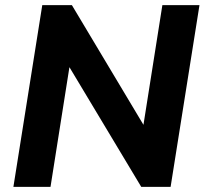

<svg xmlns="http://www.w3.org/2000/svg" viewBox="-20 -725 794 745"><path d="M32 0 144 -705H259L558 -205H531L610 -705H754L642 0H528L228 -500H255L176 0Z"/></svg>

Font: Nunito Sans 12pt ExtraLight ExtraBold
Style: Italic
Weight: 800
Italic angle: -9°
Version: Version 3.101;gftools[0.9.27]